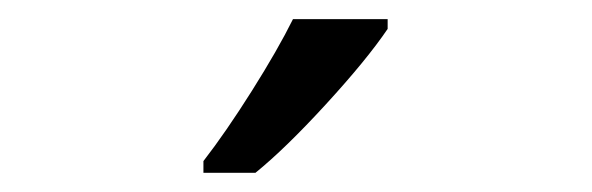

<svg xmlns="http://www.w3.org/2000/svg" viewBox="-20 -786 617 200"><path d="M191.9 -618.2Q215.3 -648.4 242.4 -691.4Q269.5 -734.4 285.2 -766.1H383.8V-755.9Q362.3 -724.1 319.8 -677.7Q277.3 -631.3 246.1 -606H191.9Z"/></svg>

Font: f3_21440 
Style: Regular
Weight: 400
Foundry: Ascender Corporation
Version: Version 1.10